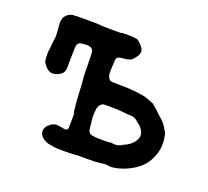

<svg xmlns="http://www.w3.org/2000/svg" viewBox="-87 -537 721 666"><g transform="rotate(20 273.5 -204.5)"><path d="M277 -347Q267 -344 267 -333Q264 -288 266 -279Q268 -270 272 -265.5Q276 -261 280.5 -260Q285 -259 313 -259Q387 -258 416 -247.5Q445 -237 444.5 -236Q444 -235 447.5 -232.5Q451 -230 452.5 -228.5Q454 -227 458.5 -223.5Q463 -220 469.5 -213Q476 -206 481 -202.5Q486 -199 495.5 -188.5Q505 -178 507.5 -172Q510 -166 513 -163Q520 -155 522 -124.5Q524 -94 511 -66Q508 -60 508 -59.5Q508 -59 504 -52Q491 -28 463 -10Q422 16 380 19Q374 19 372 18Q363 16 352 17.5Q341 19 335 19.5Q329 20 323.5 20.5Q318 21 290 21Q253 20 246 22L213 23Q176 23 175 22Q174 21 163 20Q135 17 121.5 0Q108 -17 123 -38L125 -40Q125 -39 129 -43Q133 -47 133.5 -47Q134 -47 139 -50Q149 -56 164 -53Q187 -48 191 -50Q195 -52 196 -55Q197 -58 197 -67Q197 -76 197.5 -94Q198 -112 196.5 -112.5Q195 -113 195 -114.5Q195 -116 194 -124Q193 -132 192 -142.5Q191 -153 190.5 -159.5Q190 -166 189 -187Q188 -208 187.5 -212.5Q187 -217 186.5 -227.5Q186 -238 185 -240V-239L184 -289Q184 -333 181 -339Q175 -351 155.5 -350Q136 -349 131.5 -347Q127 -345 124 -339.5Q121 -334 121 -293.5Q121 -253 120 -245Q117 -231 104 -224Q83 -212 67 -219Q62 -221 54.5 -228.5Q47 -236 44.5 -241Q42 -246 42 -245Q38 -262 40 -290L41 -291Q41 -293 42.5 -309.5Q44 -326 45.5 -333.5Q47 -341 45.5 -358.5Q44 -376 43.5 -384Q43 -392 43 -395Q43 -398 44.5 -402.5Q46 -407 45.5 -407.5Q45 -408 46 -409Q56 -427 75 -431Q82 -432 82 -431Q83 -430 84 -431Q85 -432 92.5 -432Q100 -432 137.5 -432Q175 -432 178 -431Q181 -430 219 -429.5Q257 -429 257 -430.5Q257 -432 281 -431.5Q305 -431 313 -429Q321 -427 335 -410Q349 -393 337 -375Q325 -357 315 -353.5Q305 -350 293.5 -349.5Q282 -349 277 -347ZM266 -159Q264 -159 263 -145Q262 -131 262 -129.5Q262 -128 262 -121Q265 -90 266.5 -80Q268 -70 273 -65Q278 -60 306 -59Q334 -58 345 -59.5Q356 -61 357 -60Q358 -59 366.5 -59Q375 -59 377 -60L393 -66L392 -67Q424 -79 436 -103Q444 -118 437 -132Q430 -146 422 -152Q414 -158 413 -159Q412 -160 410 -161L408 -162H410Q398 -172 385 -172Q372 -172 358 -174Q344 -176 314.5 -176.5Q285 -177 281 -176Q277 -175 271.5 -169.5Q266 -164 266 -159Z"/></g></svg>

Font: TT2020 Style E
Style: Regular
Weight: 400
Version: Version 00.2